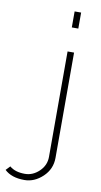

<svg xmlns="http://www.w3.org/2000/svg" viewBox="-219 -774 522 992"><g transform="rotate(10 42.0 -278.5)"><path d="M88.9 -646V-730H123V-646ZM-120.1 138.2 -99.1 116.2Q-70.8 141.1 -19 141.1Q22.5 141.1 55.7 109.4Q88.9 77.6 88.9 33.2V-520H123V32.2Q123 91.3 79.8 132.1Q36.6 172.9 -16.1 172.9Q-84 172.9 -120.1 138.2Z"/></g></svg>

Font: Rawline ExtraLight
Style: Regular
Weight: 275
Designer: Matt McInerney, Pablo Impallari, Rodrigo Fuenzalida
Foundry: Matt McInerney, Pablo Impallari, Rodrigo Fuenzalida
Version: Version 4.020;PS 004.020;hotconv 1.0.88;makeotf.lib2.5.64775